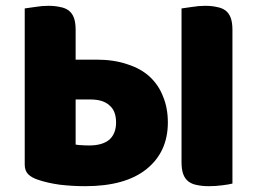

<svg xmlns="http://www.w3.org/2000/svg" viewBox="-20 -629 884 660"><path d="M287 -129Q332 -129 356 -149Q379 -170 379 -208Q379 -248 356 -267Q334 -287 292 -287H240V-132Q251 -130 260 -130Q271 -129 287 -129ZM418 -408Q465 -393 495 -365Q526 -336 541 -296Q557 -257 557 -208Q557 -107 484 -48Q411 11 273 11Q229 11 186 6Q142 0 108 -12Q88 -19 77 -30Q65 -42 65 -63V-600Q76 -602 100 -605Q124 -609 146 -609Q169 -609 186 -605Q204 -602 216 -593Q228 -584 234 -568Q240 -552 240 -526V-424H311Q372 -424 418 -408ZM755 -593Q767 -584 773 -568Q779 -552 779 -526V2Q768 5 744 8Q721 11 698 11Q675 11 657 7Q640 4 628 -5Q616 -14 610 -30Q604 -46 604 -72V-600Q615 -602 639 -605Q663 -609 685 -609Q708 -609 725 -605Q743 -602 755 -593Z"/></svg>

Font: Baloo Cyrillic
Style: Regular
Weight: 400
Designer: Ek Type, Denis Ignatov
Foundry: Ek Type
Version: Version 1.50 July 26, 2019